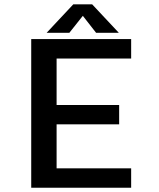

<svg xmlns="http://www.w3.org/2000/svg" viewBox="-20 -884 750 904"><path d="M597.5 -608.5H246.5V-389.5H541V-298.5H246.5V-91.5H597.5V0H127V-700H597.5ZM539.5 -729.5H432.5L370 -809.5L306.5 -729.5H199.5L325 -863.5H414Z"/></svg>

Font: League Mono Medium
Style: Regular
Weight: 500
Width: 6
Designer: Tyler Finck
Foundry: The League of Moveable Type / Tyler Finck
Version: Version 2.300;RELEASE